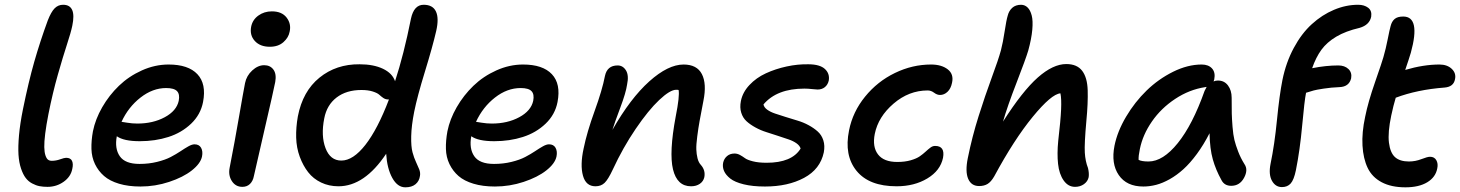

<svg xmlns="http://www.w3.org/2000/svg" viewBox="-20 -780 6182 813"><path d="M181.2 11.2Q162.6 11.2 147.5 8.3Q132.3 5.4 116.2 -3.2Q100.1 -11.7 88.9 -26.4Q77.6 -41 69.1 -66.2Q60.5 -91.3 58.3 -125Q56.2 -158.7 60.5 -207.5Q64.9 -256.3 77.1 -316.9Q100.6 -432.6 125.2 -518.8Q149.9 -605 182.1 -692.9Q196.3 -729.5 211.2 -744.6Q226.1 -759.8 247.1 -759.8Q304.7 -759.8 286.1 -670.9Q280.3 -642.6 263.4 -591.3Q246.6 -540 224.9 -463.6Q203.1 -387.2 185.1 -296.9Q175.8 -249.5 171.4 -214.1Q167 -178.7 167.5 -157Q168 -135.3 172.4 -122.1Q176.8 -108.9 183.1 -104Q189.5 -99.1 199.2 -99.1Q217.3 -99.1 234.9 -105.5Q252.4 -111.8 259.8 -111.8Q278.8 -111.8 284.9 -98.9Q291 -85.9 286.1 -64.9Q279.8 -31.7 249.5 -10.3Q219.2 11.2 181.2 11.2Z M574.7 9.8Q523.4 9.8 484.1 -2Q444.8 -13.7 420.7 -34.7Q396.5 -55.7 382.3 -85Q368.2 -114.3 367.2 -149.2Q366.2 -184.1 373.5 -224.1Q383.8 -275.4 412.8 -325.9Q441.9 -376.5 483.6 -416.7Q525.4 -457 580.8 -481.9Q636.2 -506.8 693.8 -506.8Q777.3 -506.8 815.9 -465.8Q854.5 -424.8 839.8 -348.1Q829.6 -294.9 789.3 -256.3Q749 -217.8 693.1 -200Q637.2 -182.1 571.8 -182.1Q503.9 -182.1 474.6 -203.1Q464.8 -150.9 487.3 -118.4Q509.8 -85.9 570.8 -85.9Q610.4 -85.9 645 -94.5Q679.7 -103 702.9 -115.2Q726.1 -127.4 744.4 -139.6Q762.7 -151.9 777.8 -160.4Q793 -168.9 803.7 -168.9Q823.2 -168.9 831.5 -154.1Q839.8 -139.2 835.4 -117.2Q829.1 -87.4 792.2 -58.3Q755.4 -29.3 696.3 -9.8Q637.2 9.8 574.7 9.8ZM683.6 -407.2Q626.5 -407.2 575 -366.9Q523.4 -326.7 494.6 -264.2Q495.6 -264.2 517.8 -260.5Q540 -256.8 561.5 -256.8Q627.9 -256.8 677.7 -283.7Q727.5 -310.5 736.8 -353Q742.2 -380.9 729.7 -394Q717.3 -407.2 683.6 -407.2Z M1122.6 -582Q1081.5 -582 1059.1 -606.4Q1036.6 -630.9 1043.5 -667Q1049.3 -696.3 1074 -714.1Q1098.6 -731.9 1131.3 -731.9Q1173.3 -731.9 1193.6 -705.6Q1213.9 -679.2 1206.5 -646Q1202.1 -621.1 1180.2 -601.6Q1158.2 -582 1122.6 -582ZM1006.3 11.2Q977.5 11.2 961.7 -13.4Q945.8 -38.1 952.6 -70.8Q974.1 -180.7 991.9 -284.4Q1009.8 -388.2 1017.6 -428.2Q1023.9 -459.5 1048.1 -481.7Q1072.3 -503.9 1098.6 -503.9Q1124 -503.9 1137.7 -485.4Q1151.4 -466.8 1145.5 -433.1Q1138.2 -395.5 1100.6 -233.6Q1063 -71.8 1055.2 -35.2Q1051.3 -13.7 1038.6 -1.2Q1025.9 11.2 1006.3 11.2Z M1413.1 8.8Q1373 8.8 1339.8 -7.1Q1306.6 -22.9 1284.9 -50.8Q1263.2 -78.6 1249.3 -116.2Q1235.4 -153.8 1234.1 -197Q1232.9 -240.2 1241.2 -287.1Q1261.7 -393.6 1332.8 -451.2Q1403.8 -508.8 1502.9 -507.8Q1561.5 -507.8 1601.6 -488.8Q1641.6 -469.7 1652.8 -436Q1689.9 -549.3 1720.2 -701.2Q1732.9 -759.8 1773.9 -759.8Q1812.5 -759.8 1825.9 -731.4Q1839.4 -703.1 1827.1 -648.9Q1811.5 -581.5 1779.3 -476.8Q1747.1 -372.1 1733.9 -307.1Q1722.2 -248 1721.2 -203.6Q1720.2 -159.2 1726.8 -135Q1733.4 -110.8 1741.5 -94Q1749.5 -77.1 1755.1 -63Q1760.7 -48.8 1758.3 -35.2Q1755.4 -13.2 1739.5 0Q1723.6 13.2 1696.3 13.2Q1663.1 13.2 1641.1 -26.6Q1619.1 -66.4 1615.2 -128.9Q1523.4 8.8 1413.1 8.8ZM1353 -278.8Q1338.4 -205.1 1358.4 -152.6Q1378.4 -100.1 1425.3 -100.1Q1475.1 -100.1 1527.1 -166.5Q1579.1 -232.9 1627 -358.9H1623Q1612.3 -358.9 1603 -365.2Q1593.8 -371.6 1585.9 -378.9Q1578.1 -386.2 1558.3 -392.6Q1538.6 -398.9 1510.3 -398.9Q1446.8 -398.9 1405.3 -367.2Q1363.8 -335.4 1353 -278.8Z M2075.7 9.8Q2024.4 9.8 1985.1 -2Q1945.8 -13.7 1921.6 -34.7Q1897.5 -55.7 1883.3 -85Q1869.1 -114.3 1868.2 -149.2Q1867.2 -184.1 1874.5 -224.1Q1884.8 -275.4 1913.8 -325.9Q1942.9 -376.5 1984.6 -416.7Q2026.4 -457 2081.8 -481.9Q2137.2 -506.8 2194.8 -506.8Q2278.3 -506.8 2316.9 -465.8Q2355.5 -424.8 2340.8 -348.1Q2330.6 -294.9 2290.3 -256.3Q2250 -217.8 2194.1 -200Q2138.2 -182.1 2072.8 -182.1Q2004.9 -182.1 1975.6 -203.1Q1965.8 -150.9 1988.3 -118.4Q2010.7 -85.9 2071.8 -85.9Q2111.3 -85.9 2146 -94.5Q2180.7 -103 2203.9 -115.2Q2227.1 -127.4 2245.4 -139.6Q2263.7 -151.9 2278.8 -160.4Q2293.9 -168.9 2304.7 -168.9Q2324.2 -168.9 2332.5 -154.1Q2340.8 -139.2 2336.4 -117.2Q2330.1 -87.4 2293.2 -58.3Q2256.3 -29.3 2197.3 -9.8Q2138.2 9.8 2075.7 9.8ZM2184.6 -407.2Q2127.4 -407.2 2075.9 -366.9Q2024.4 -326.7 1995.6 -264.2Q1996.6 -264.2 2018.8 -260.5Q2041 -256.8 2062.5 -256.8Q2128.9 -256.8 2178.7 -283.7Q2228.5 -310.5 2237.8 -353Q2243.2 -380.9 2230.7 -394Q2218.3 -407.2 2184.6 -407.2Z M2906.2 8.8Q2847.2 8.8 2829.8 -62.5Q2812.5 -133.8 2841.3 -287.1Q2858.4 -373 2853.5 -398.9Q2850.6 -399.9 2843.3 -399.9Q2817.4 -399.9 2771.5 -356.7Q2725.6 -313.5 2671.6 -234.1Q2617.7 -154.8 2575.2 -63Q2555.2 -20 2540 -5.6Q2524.9 8.8 2501.5 8.8Q2460.9 8.8 2448.5 -36.1Q2436 -81.1 2451.2 -150.9Q2465.3 -220.2 2497.8 -309.8Q2530.3 -399.4 2541.5 -458Q2550.8 -502.9 2595.2 -502.9Q2617.7 -502.9 2630.6 -481.9Q2643.6 -460.9 2635.3 -421.9Q2630.4 -387.2 2606.4 -323.7Q2582.5 -260.3 2573.2 -230Q2649.4 -363.8 2729.2 -435.3Q2809.1 -506.8 2874.5 -506.8Q2931.2 -506.8 2952.1 -466.1Q2973.1 -425.3 2958.5 -353Q2947.8 -297.4 2942.4 -267.8Q2937 -238.3 2932.4 -202.4Q2927.7 -166.5 2928.5 -147Q2929.2 -127.4 2933.6 -109.6Q2938 -91.8 2948.2 -81.1Q2967.8 -58.6 2962.4 -29.8Q2958.5 -12.2 2943.4 -1.7Q2928.2 8.8 2906.2 8.8Z M3219.2 9.8Q3167 9.8 3129.2 0.5Q3091.3 -8.8 3072.3 -23.9Q3053.2 -39.1 3045.9 -55.9Q3038.6 -72.8 3042 -90.8Q3045.9 -108.4 3058.6 -119.1Q3071.3 -129.9 3090.3 -129.9Q3102.1 -129.9 3113.3 -123.8Q3124.5 -117.7 3134.3 -110.4Q3144 -103 3168 -96.9Q3191.9 -90.8 3226.1 -90.8Q3333 -90.8 3370.1 -150.9Q3366.7 -163.1 3352.8 -173.1Q3338.9 -183.1 3318.6 -189.9Q3298.3 -196.8 3273.9 -204.8Q3249.5 -212.9 3225.3 -220.5Q3201.2 -228 3179 -240.2Q3156.7 -252.4 3141.1 -266.6Q3125.5 -280.8 3118.7 -302.7Q3111.8 -324.7 3117.2 -352.1Q3124.5 -389.2 3153.3 -419.9Q3182.1 -450.7 3222.9 -469.5Q3263.7 -488.3 3310.8 -498.5Q3357.9 -508.8 3404.3 -507.8Q3452.1 -507.3 3473.1 -487.8Q3494.1 -468.3 3489.3 -439Q3485.4 -421.4 3472.9 -411.1Q3460.4 -400.9 3441.9 -400.9Q3434.6 -400.9 3418.5 -402.8Q3402.3 -404.8 3386.2 -404.8Q3269.5 -404.8 3212.9 -337.9Q3214.8 -325.7 3228.5 -315.7Q3242.2 -305.7 3262.2 -299.1Q3282.2 -292.5 3306.9 -284.7Q3331.5 -276.9 3356.4 -269.5Q3381.3 -262.2 3403.8 -250Q3426.3 -237.8 3442.6 -223.1Q3459 -208.5 3466.3 -185.8Q3473.6 -163.1 3468.3 -134.8Q3453.1 -63.5 3384.8 -26.9Q3316.4 9.8 3219.2 9.8Z M3776.4 8.8Q3660.2 8.8 3606.9 -56.6Q3553.7 -122.1 3575.2 -228Q3590.8 -306.6 3643.1 -370.8Q3695.3 -435.1 3769.3 -470.9Q3843.3 -506.8 3922.4 -506.8Q3966.8 -506.8 3993.2 -486.3Q4019.5 -465.8 4011.2 -429.2Q4006.3 -404.8 3992.2 -391.4Q3978 -377.9 3960.4 -377.9Q3947.8 -377.9 3935.1 -387.5Q3922.4 -397 3908.2 -397Q3828.6 -397 3763.7 -341.3Q3698.7 -285.6 3684.1 -212.9Q3673.3 -158.2 3697.8 -126.2Q3722.2 -94.2 3779.3 -94.2Q3811.5 -94.2 3836.2 -101.3Q3860.8 -108.4 3874.8 -118.2Q3888.7 -127.9 3899.4 -137.9Q3910.2 -147.9 3919.7 -155Q3929.2 -162.1 3939.5 -162.1Q3982.4 -162.1 3973.1 -111.8Q3961.9 -57.6 3906.7 -24.4Q3851.6 8.8 3776.4 8.8Z M4126 7.8Q4092.8 7.8 4079.6 -22.9Q4066.4 -53.7 4078.1 -110.8Q4096.2 -200.7 4123.8 -288.1Q4151.4 -375.5 4179.4 -451.4Q4207.5 -527.3 4218.3 -566.9Q4227.1 -600.6 4234.1 -647.7Q4241.2 -694.8 4247.1 -713.9Q4252 -733.9 4266.1 -746.8Q4280.3 -759.8 4304.2 -759.8Q4320.3 -759.3 4331.5 -748Q4342.8 -736.8 4348.6 -714.6Q4354.5 -692.4 4351.1 -654.1Q4347.7 -615.7 4334 -565.9Q4323.2 -529.8 4284.7 -430.4Q4246.1 -331.1 4227.1 -265.1Q4309.6 -394.5 4374.3 -451.7Q4439 -508.8 4495.1 -508.8Q4540.5 -508.8 4562.3 -480.2Q4584 -451.7 4585.7 -397.9Q4587.4 -344.2 4580.1 -268.1Q4571.3 -170.4 4573.5 -133.8Q4575.7 -97.2 4586.9 -68.8Q4592.3 -46.9 4589.8 -29.8Q4585.9 -11.7 4569.8 -0.2Q4553.7 11.2 4532.2 11.2Q4502.9 11.2 4483.9 -15.9Q4464.8 -43 4460.2 -86.2Q4455.6 -129.4 4460.9 -183.1Q4471.2 -271 4473.1 -316.7Q4475.1 -362.3 4470.2 -384.8Q4432.1 -381.8 4353 -285.4Q4273.9 -189 4189.9 -33.2Q4176.3 -9.8 4161.6 -1Q4147 7.8 4126 7.8Z M4821.3 9.8Q4750.5 9.8 4717.3 -38.6Q4684.1 -86.9 4699.2 -163.1Q4711.4 -223.6 4748.3 -285.9Q4785.2 -348.1 4835.2 -396.7Q4885.3 -445.3 4947.3 -476.1Q5009.3 -506.8 5068.4 -506.8Q5097.2 -506.8 5112.3 -490Q5127.4 -473.1 5121.6 -443.8L5118.7 -435.1Q5126.5 -439 5137.2 -439Q5164.1 -439 5179.7 -418.2Q5195.3 -397.5 5195.3 -366.2Q5195.3 -320.8 5195.8 -299.1Q5196.3 -277.3 5199 -243.2Q5201.7 -209 5207 -187.3Q5212.4 -165.5 5222.9 -138.2Q5233.4 -110.8 5249.5 -85Q5266.1 -61 5247.8 -27.1Q5229.5 6.8 5193.4 6.8Q5164.6 6.8 5152.3 -17.1Q5127.9 -61 5115.5 -105.2Q5103 -149.4 5101.6 -215.8Q5076.7 -167 5048.1 -128.2Q5019.5 -89.4 4991.2 -63.7Q4962.9 -38.1 4932.9 -21.2Q4902.8 -4.4 4875.5 2.7Q4848.1 9.8 4821.3 9.8ZM4806.6 -148.9Q4800.3 -119.1 4801.3 -103Q4814.5 -96.2 4843.3 -96.2Q4904.3 -96.2 4967 -173.8Q5029.8 -251.5 5080.6 -395Q5087.9 -409.7 5089.4 -412.1Q5088.4 -412.1 5086.4 -411.6Q5084.5 -411.1 5083.5 -411.1Q5016.1 -400.9 4956.3 -361.3Q4896.5 -321.8 4857.7 -265.6Q4818.8 -209.5 4806.6 -148.9Z M5408.2 12.2Q5380.9 12.2 5366 -14.4Q5351.1 -41 5359.9 -85.9Q5377 -168 5387.2 -272.5Q5397.5 -377 5410.2 -440.9Q5425.3 -515.6 5458.3 -576.9Q5491.2 -638.2 5534.7 -677.7Q5578.1 -717.3 5628.7 -738.5Q5679.2 -759.8 5731 -759.8Q5756.8 -759.8 5773.4 -747.1Q5790 -734.4 5786.1 -709Q5778.8 -674.3 5737.3 -662.1Q5678.2 -648.4 5638.4 -624.8Q5598.6 -601.1 5575.4 -569.3Q5552.2 -537.6 5536.1 -491.2Q5594.7 -502.9 5647 -502.9Q5673.8 -502.9 5689.7 -487.8Q5705.6 -472.7 5701.2 -448.2Q5692.4 -412.6 5651.9 -411.1Q5616.7 -409.7 5585 -404.8Q5553.2 -399.9 5543 -397Q5532.7 -394 5510.3 -387.2Q5503.4 -353 5493.9 -248.5Q5484.4 -144 5467.3 -59.1Q5459 -18.6 5445.3 -3.2Q5431.6 12.2 5408.2 12.2Z M5931.2 13.2Q5871.1 13.2 5830.6 -8.3Q5790 -29.8 5771.2 -69.1Q5752.4 -108.4 5749.3 -163.6Q5746.1 -218.8 5760.7 -286.1Q5772.9 -347.7 5803 -433.8Q5833 -520 5837.9 -538.1Q5848.1 -573.2 5856.2 -614.5Q5864.3 -655.8 5868.2 -668.9Q5873 -689 5885.3 -699.5Q5897.5 -710 5921.9 -710Q5996.1 -710 5954.1 -557.1Q5946.3 -530.8 5930.2 -483.9Q6007.8 -506.8 6075.2 -506.8Q6107.9 -506.8 6127.2 -488.5Q6146.5 -470.2 6141.1 -444.8Q6135.3 -412.1 6096.2 -409.2Q5981 -400.4 5890.1 -366.2Q5880.4 -334.5 5871.1 -291Q5856 -219.2 5861.3 -176Q5866.7 -132.8 5887.2 -114.5Q5907.7 -96.2 5945.8 -96.2Q5973.1 -96.2 5998.8 -106.2Q6024.4 -116.2 6035.2 -116.2Q6053.7 -116.2 6062 -101.6Q6070.3 -86.9 6065.9 -66.9Q6059.1 -29.8 6023.7 -8.3Q5988.3 13.2 5931.2 13.2Z"/></svg>

Font: Shantell Sans Normal
Style: Italic
Weight: 500
Italic angle: -11.31°
Designer: Stephen Nixon, Anya Danilova, Shantell Martin
Foundry: Arrow Type
Version: Version 1.006;[559af2be0]